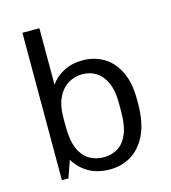

<svg xmlns="http://www.w3.org/2000/svg" viewBox="-109 -808 805 906"><g transform="rotate(-15 293.5 -355.0)"><path d="M318 10Q203 10 145 -83L116 0H84V-720H167V-444Q190 -478 230.5 -499.5Q271 -521 324 -521Q380 -521 425.5 -494.5Q471 -468 498 -413.5Q525 -359 525 -276V-259Q525 -166 497 -106.5Q469 -47 422 -18.5Q375 10 318 10ZM304 -53Q342 -53 372.5 -71.5Q403 -90 420.5 -131Q438 -172 438 -241V-282Q438 -343 420.5 -381.5Q403 -420 373.5 -439Q344 -458 306 -458Q268 -458 236.5 -439Q205 -420 186 -381Q167 -342 167 -282V-240Q167 -171 185.5 -129.5Q204 -88 235.5 -70.5Q267 -53 304 -53Z"/></g></svg>

Font: Chivo Medium Light
Style: Regular
Weight: 300
Version: Version 2.002